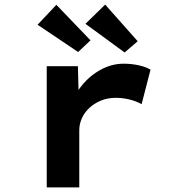

<svg xmlns="http://www.w3.org/2000/svg" viewBox="-20 -818 775 838"><path d="M184 0V-529H320L325 -338L286 -346Q301 -400 336.5 -444Q372 -488 420 -514Q468 -540 520 -540Q554 -540 585.5 -533Q617 -526 637 -514L598 -363Q579 -375 548 -383Q517 -391 486 -391Q449 -391 419.5 -378.5Q390 -366 369 -346Q348 -326 337 -301Q326 -276 326 -250V0ZM524 -589 353 -714 439 -798 581 -638ZM321 -591 144 -710 226 -797 375 -642Z"/></svg>

Font: Lexend Tera SemiBold
Style: Regular
Weight: 600
Version: Version 1.007